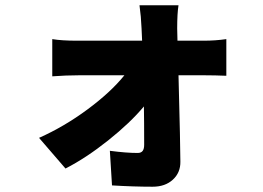

<svg xmlns="http://www.w3.org/2000/svg" viewBox="-20 -620 996 727"><path d="M228 18.1 127.8 -98Q223.4 -140.6 311.4 -205.8Q399.5 -271 451 -334.9H277Q231.2 -334.9 177.9 -331V-471.9Q213.4 -465.9 273.1 -465.9H518.1L516 -512.1Q514.2 -557.5 508.2 -600.1H655.9Q650.9 -569.2 650.9 -512.1L652 -465.9H750Q796.2 -465.9 837 -471.9V-333.1Q793.7 -334.9 757.1 -334.9H655.9Q663 -62.1 663 -8.2Q663.7 33.4 634.6 60.2Q605.5 87 557.9 87Q485.1 87 404.1 82L396 -49Q458.5 -40.8 501.1 -40.8Q514.2 -40.8 520.1 -48.5Q525.9 -56.1 525.9 -72.1Q525.9 -161.9 524.9 -217Q473 -154.8 389.4 -88.2Q305.8 -21.7 228 18.1Z"/></svg>

Font: Karasuma Gothic
Style: Black
Weight: 900
Designer: Rasmus Andersson / Ryoko Nishizuka
Foundry: Genbu
Version: Version 1.00